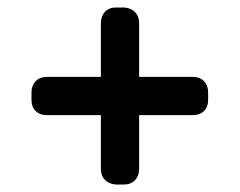

<svg xmlns="http://www.w3.org/2000/svg" viewBox="-20 -581 639 512"><path d="M493 -376Q513 -376 524 -364.5Q535 -353 535 -335V-314Q535 -296 524 -285Q513 -274 493 -274H351V-131Q351 -112 340 -100.5Q329 -89 311 -89H289Q271 -90 260 -101Q249 -112 249 -131V-274H106Q86 -274 75 -285Q64 -296 64 -314V-335Q64 -353 75 -364.5Q86 -376 106 -376H249V-518Q249 -538 260 -549.5Q271 -561 289 -561H311Q329 -560 340 -549Q351 -538 351 -518V-376Z"/></svg>

Font: Solway Medium
Style: Regular
Weight: 500
Designer: Mariya V. Pigoulevskaya
Foundry: The Northern Block Ltd.
Version: Version 1.000;hotconv 1.0.109;makeotfexe 2.5.65596